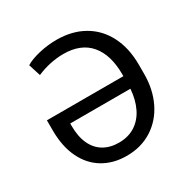

<svg xmlns="http://www.w3.org/2000/svg" viewBox="-163 -868 1014 1028"><g transform="rotate(-30 344.0 -353.5)"><path d="M57.6 -307.6V-369.1H530.3V-380.9Q530.3 -501.5 474.4 -567.1Q418.5 -632.8 310.5 -632.8Q271 -632.8 229 -624Q187 -615.2 146.5 -597.7L123 -671.9Q154.3 -691.4 208.3 -704.1Q262.2 -716.8 316.4 -716.8Q412.6 -716.8 483.9 -676Q555.2 -635.3 594 -559.3Q632.8 -483.4 632.8 -380.9V-324.2Q632.8 -228.5 595.9 -152.6Q559.1 -76.7 491.2 -33.4Q423.3 9.8 334 9.8Q251.5 9.8 189 -27.6Q126.5 -64.9 92 -136.5Q57.6 -208 57.6 -307.6ZM333 -72.3Q390.6 -72.3 433.1 -99.4Q475.6 -126.5 500 -176Q524.4 -225.6 529.3 -292H157.2V-277.3Q157.2 -210.9 178.5 -165Q199.7 -119.1 239.3 -95.7Q278.8 -72.3 333 -72.3Z"/></g></svg>

Font: Pretendard GOV
Style: Regular
Weight: 400
Designer: Base glyphs from Inter by Rasmus Andersson; Hangeul glyphs from Noto Sans CJK(Source Han Sans) by Jang Soo-young and Kan
Foundry: Kil Hyung-jin
Version: Version 1.309